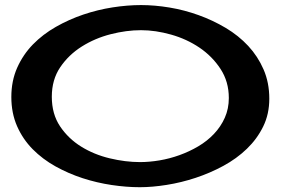

<svg xmlns="http://www.w3.org/2000/svg" viewBox="-20 -742 1124 769"><path d="M544.9 -721.7Q599.6 -721.7 658.7 -711.9Q717.8 -702.1 774.9 -681.6Q832 -661.1 883.8 -630.4Q935.5 -599.6 974.1 -558.1Q1012.7 -516.6 1035.6 -463.9Q1058.6 -411.1 1058.6 -346.7Q1058.6 -285.2 1034.2 -235.4Q1009.8 -185.5 968.8 -146Q927.7 -106.4 874.5 -77.6Q821.3 -48.8 763.7 -29.8Q706.1 -10.7 647.9 -1.5Q589.8 7.8 540 7.8Q486.3 7.8 427.2 -1Q368.2 -9.8 311 -28.3Q253.9 -46.9 202.1 -75.7Q150.4 -104.5 110.8 -144.5Q71.3 -184.6 48.3 -236.8Q25.4 -289.1 25.4 -353.5Q25.4 -418 48.8 -470.7Q72.3 -523.4 111.8 -564Q151.4 -604.5 203.6 -634.3Q255.9 -664.1 313.5 -683.6Q371.1 -703.1 430.7 -712.4Q490.2 -721.7 544.9 -721.7ZM187.5 -354.5Q187.5 -285.2 220.7 -235.8Q253.9 -186.5 305.2 -154.8Q356.4 -123 419.4 -107.9Q482.4 -92.8 541 -92.8Q578.1 -92.8 618.7 -99.6Q659.2 -106.4 698.7 -120.6Q738.3 -134.8 773.9 -155.8Q809.6 -176.8 836.9 -205.6Q864.3 -234.4 880.4 -270.5Q896.5 -306.6 896.5 -349.6Q896.5 -415 863.3 -465.8Q830.1 -516.6 778.8 -551.3Q727.5 -585.9 665 -603.5Q602.5 -621.1 544.9 -621.1Q486.3 -621.1 423.3 -605Q360.4 -588.9 307.6 -555.7Q254.9 -522.5 221.2 -472.7Q187.5 -422.9 187.5 -354.5Z"/></svg>

Font: Cherry Cream Soda
Style: Regular
Weight: 400
Designer: Font Diner, Inc
Foundry: Font Diner, Inc
Version: Version 1.001